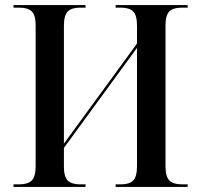

<svg xmlns="http://www.w3.org/2000/svg" viewBox="-20 -734 789 754"><path d="M33 0V-10H56Q89 -10 104.5 -25Q120 -40 120 -82V-635Q120 -675 104.5 -689.5Q89 -704 56 -704H33V-714H316V-704H295Q261 -704 246 -689Q231 -674 231 -632V-170L518 -563V-633Q518 -674 503 -689Q488 -704 455 -704H434V-714H717V-704H694Q660 -704 645 -689Q630 -674 630 -634V-81Q630 -40 645.5 -25Q661 -10 694 -10H717V0H434V-10H455Q488 -10 503 -25Q518 -40 518 -82V-546L231 -153V-80Q231 -40 246 -25Q261 -10 295 -10H316V0Z"/></svg>

Font: Noto Serif Display SemiCondensed Medium
Style: Regular
Weight: 500
Width: 4
Designer: Monotype Design Team
Foundry: Monotype Imaging Inc.
Version: Version 2.009